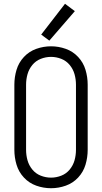

<svg xmlns="http://www.w3.org/2000/svg" viewBox="-20 -988 540 1016"><path d="M241 -773 198 -805 324 -968 376 -929ZM250 8Q210 8 172 -5.5Q134 -19 106.5 -48.5Q79 -78 67.5 -116.5Q56 -155 56 -195V-540Q56 -580 67.5 -618.5Q79 -657 106.5 -686.5Q134 -716 172 -729.5Q210 -743 250 -743Q290 -743 328 -729.5Q366 -716 393.5 -686.5Q421 -657 432.5 -618.5Q444 -580 444 -540V-195Q444 -155 432.5 -116.5Q421 -78 393.5 -48.5Q366 -19 328 -5.5Q290 8 250 8ZM250 -48Q278 -48 304.5 -58.5Q331 -69 349 -91Q367 -113 374.5 -140Q382 -167 382 -195V-540Q382 -568 374.5 -595Q367 -622 349 -644Q331 -666 304.5 -676.5Q278 -687 250 -687Q222 -687 195.5 -676.5Q169 -666 151 -644Q133 -622 125.5 -595Q118 -568 118 -540V-195Q118 -167 125.5 -140Q133 -113 151 -91Q169 -69 195.5 -58.5Q222 -48 250 -48Z"/></svg>

Font: Iosevka SS01 Light
Style: Regular
Weight: 300
Monospace: yes
Designer: Belleve Invis
Foundry: Belleve Invis
Version: 2.3.3; ttfautohint (v1.8.3)